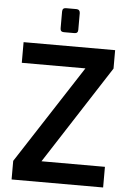

<svg xmlns="http://www.w3.org/2000/svg" viewBox="-62 -984 692 1028"><g transform="rotate(5 284.5 -469.5)"><path d="M40 0V-100L382 -627H40V-738H532V-639L191 -111H532V0ZM250 -810Q231 -810 231 -829V-919Q231 -939 250 -939H307Q316 -939 321 -933.5Q326 -928 326 -919V-829Q326 -810 307 -810Z"/></g></svg>

Font: Exo Thin SemiBold
Style: Regular
Weight: 600
Version: Version 2.000